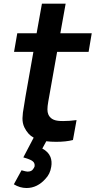

<svg xmlns="http://www.w3.org/2000/svg" viewBox="-20 -738 512 1012"><path d="M240.5 -236.5Q239.5 -227.5 234.5 -203Q230 -177.5 230 -161.8Q230 -146 234.5 -135.5Q247.5 -104.5 289.5 -101Q293.5 -100.5 299.2 -100.2Q305 -100 313.5 -100Q329.5 -100 347 -101.2Q364.5 -102.5 383.5 -105L364.5 0Q328 9.5 276 9.5Q247 9.5 224 6.5L203 45Q234.5 61.5 246 89.5Q255 113 250 141.5Q244 179.5 220 204Q199 228 173.8 240.5Q148.5 253 120 253Q85 253 53 233.5L93.5 159.5Q117.5 166.5 125 166.5Q146 166.5 154 154Q160 146.5 162.5 138.5V130Q161.5 122.5 157.8 117.5Q154 112.5 147 108.2Q140 104 129 100Q118 96 103 91.5L157.5 -12.5Q127.5 -28 108.5 -66.5Q98 -88.5 98.5 -115Q99 -141.5 106.5 -180L114.5 -230L156 -464.5H54L71 -562.5H173L201 -718.5H326L298 -562.5H463.5L447 -464.5H281Z"/></svg>

Font: Russisch Sans
Style: Bold Italic
Weight: 700
Italic angle: -10°
Designer: Michael Sharanda (font) & Cristiano Sobral (main changes)
Foundry: Michael Sharanda
Version: Version 2.00;September 8, 2020;FontCreator 13.0.0.2681 64-bi